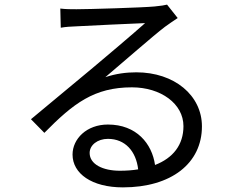

<svg xmlns="http://www.w3.org/2000/svg" viewBox="-20 -772 1040 831"><path d="M499 -33C425 -33 368 -61 368 -110C368 -144 402 -171 447 -171C522 -171 569 -117 578 -39C554 -35 527 -33 499 -33ZM703 -752C692 -749 678 -747 649 -744C597 -739 362 -732 311 -732C291 -732 263 -732 241 -735L243 -652C264 -656 287 -657 310 -658C361 -661 556 -670 608 -672C559 -628 436 -524 381 -478C323 -430 196 -324 114 -256L172 -197C298 -325 388 -394 551 -394C676 -394 774 -323 774 -226C774 -145 729 -88 651 -58C638 -150 571 -233 447 -233C355 -233 294 -171 294 -103C294 -21 377 39 512 39C721 39 854 -65 854 -225C854 -359 735 -459 570 -459C526 -459 481 -453 436 -438C512 -502 645 -619 694 -656C709 -667 731 -682 749 -694Z"/></svg>

Font: Source Han Sans KR Regular
Style: Regular
Weight: 400
Designer: Ryoko NISHIZUKA (kana & ideographs); Paul D. Hunt (Latin, Greek & Cyrillic); Wenlong ZHANG (bopomofo); Sandoll Communica
Foundry: Adobe Systems Incorporated
Version: Version 1.004;PS 1.004;hotconv 1.0.82;makeotf.lib2.5.63406